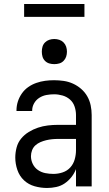

<svg xmlns="http://www.w3.org/2000/svg" viewBox="-20 -927 540 955"><path d="M214 8Q183 8 152.5 -0.5Q122 -9 99.5 -30Q77 -51 66.5 -81.5Q56 -112 56 -143Q56 -168 62.5 -193Q69 -218 85 -237.5Q101 -257 123 -270.5Q145 -284 169 -292Q193 -300 218 -303Q243 -306 269 -306H358V-355Q358 -376 351 -397Q344 -418 328 -432Q312 -446 291 -452Q270 -458 249 -458Q230 -458 211 -454.5Q192 -451 175.5 -440.5Q159 -430 149.5 -413Q140 -396 140 -377V-375H62V-378Q62 -401 69 -422.5Q76 -444 89 -462.5Q102 -481 120.5 -494Q139 -507 160.5 -514.5Q182 -522 204 -525Q226 -528 249 -528Q273 -528 297 -524.5Q321 -521 343 -511Q365 -501 383.5 -485Q402 -469 414 -448Q426 -427 431 -403Q436 -379 436 -355V0H358V-86Q350 -65 335.5 -46.5Q321 -28 302 -15Q283 -2 260 3Q237 8 214 8ZM246 -62Q269 -62 291.5 -69.5Q314 -77 329.5 -94Q345 -111 351.5 -134Q358 -157 358 -180V-236H269Q254 -236 239 -234.5Q224 -233 209.5 -229.5Q195 -226 181 -220Q167 -214 156 -204Q145 -194 139.5 -179.5Q134 -165 134 -150Q134 -130 143 -111.5Q152 -93 168.5 -81.5Q185 -70 205 -66Q225 -62 246 -62ZM250 -608Q237 -608 225 -611.5Q213 -615 204 -624Q195 -633 191.5 -645Q188 -657 188 -670Q188 -683 191.5 -695Q195 -707 204 -716Q213 -725 225 -729Q237 -733 250 -733Q263 -733 275 -729Q287 -725 296 -716Q305 -707 309 -695Q313 -683 313 -670Q313 -657 309 -645Q305 -633 296 -624Q287 -615 275 -611.5Q263 -608 250 -608ZM400 -843H100V-907H400Z"/></svg>

Font: HulyMono
Style: Regular
Weight: 400
Monospace: yes
Designer: Belleve Invis
Foundry: Belleve Invis
Version: Version 33.2.5; ttfautohint (v1.8.4)